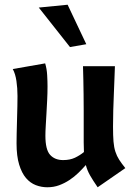

<svg xmlns="http://www.w3.org/2000/svg" viewBox="-20 -780 569 812"><path d="M393 12Q373 -17 361 -38Q349 -59 343 -82Q328 -65 311 -48.5Q294 -32 273.5 -18.5Q253 -5 230 3.5Q207 12 180 12Q155 12 131.5 3Q108 -6 90 -27Q72 -48 61 -84Q50 -120 50 -174Q50 -187 50.5 -214.5Q51 -242 52 -272.5Q53 -303 53.5 -331Q54 -359 54 -374Q54 -407 49.5 -437.5Q45 -468 34 -488L171 -512Q178 -489 179.5 -462Q181 -435 181 -415Q181 -386 179.5 -357Q178 -328 176.5 -300.5Q175 -273 173.5 -248.5Q172 -224 172 -206Q172 -147 192 -125Q212 -103 247 -103Q276 -103 297 -113Q318 -123 335 -137Q334 -155 334 -177.5Q334 -200 334 -229Q334 -275 334 -312Q334 -349 333.5 -381Q333 -413 332.5 -441.5Q332 -470 331 -500H466Q465 -476 464 -446Q463 -416 461.5 -382.5Q460 -349 459 -313.5Q458 -278 458 -245Q458 -206 460 -181.5Q462 -157 468 -138.5Q474 -120 484 -104.5Q494 -89 510 -69ZM266 -760 345 -593 276 -581 144 -748Z"/></svg>

Font: Cantora One
Style: Regular
Weight: 400
Designer: Pablo Impallari, Rodrigo Fuenzalida
Foundry: Pablo Impallari
Version: Version 1.002; ttfautohint (v0.8) -G 200 -r 50